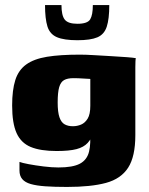

<svg xmlns="http://www.w3.org/2000/svg" viewBox="-20 -617 589 759"><path d="M245 122Q195 122 159.5 119.5Q124 117 101.5 110.5Q79 104 68 91Q57 78 57 57Q57 51 57 39Q57 27 57 23Q67 27 93.5 32Q120 37 152.5 41Q185 45 211 45Q268 45 296 30Q324 15 332 -17.5Q340 -50 335 -101L353 -98Q342 -69 326.5 -52Q311 -35 282.5 -27.5Q254 -20 204 -20Q140 -20 101.5 -36Q63 -52 45.5 -91Q28 -130 28 -200Q28 -261 40.5 -300.5Q53 -340 83.5 -362Q114 -384 165.5 -392.5Q217 -401 296 -401Q318 -401 351.5 -399Q385 -397 420 -395Q455 -393 481.5 -391Q508 -389 517 -387Q516 -385 515.5 -374.5Q515 -364 515 -351Q515 -338 515 -322V-83Q515 2 486.5 46Q458 90 399 106Q340 122 245 122ZM268 -118Q285 -118 300.5 -124.5Q316 -131 326.5 -148Q337 -165 337 -199V-305Q330 -305 310 -306.5Q290 -308 270 -308Q247 -308 233.5 -300.5Q220 -293 214 -272.5Q208 -252 208 -212Q208 -174 215 -153.5Q222 -133 235.5 -125.5Q249 -118 268 -118ZM286 -458Q233 -458 205 -470Q177 -482 167.5 -512.5Q158 -543 158 -597H223Q223 -556 236 -539.5Q249 -523 286 -523Q326 -523 336.5 -540.5Q347 -558 347 -597H412Q412 -542 402 -511.5Q392 -481 365 -469.5Q338 -458 286 -458Z"/></svg>

Font: Genos ExtraBold
Style: Regular
Weight: 800
Designer: Robert E. Leuschke
Foundry: Robert E. Leuschke
Version: Version 1.010